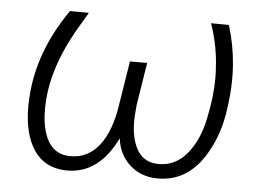

<svg xmlns="http://www.w3.org/2000/svg" viewBox="-44 -585 891 650"><g transform="rotate(5 402.0 -259.5)"><path d="M168.5 -528.3C94.2 -420.4 58.1 -314.9 56.2 -199.7C56.2 -197.3 56.2 -194.8 56.2 -192.4C56.2 -131.3 68.4 -82.5 92.8 -45.9C117.7 -9.8 153.3 8.8 200.7 10.3C202.6 10.3 204.6 10.3 206.5 10.3C278.3 10.3 334 -31.2 374 -113.8C378.4 -76.7 393.6 -46.9 418.5 -24.4C443.4 -2 473.6 9.8 509.8 10.3C511.7 10.3 513.2 10.3 515.1 10.3C588.9 10.3 645.5 -29.3 686 -108.4C705.1 -145 717.8 -185.1 725.1 -227.5C731.9 -270 735.8 -309.6 735.8 -346.2C735.8 -362.8 735.4 -379.9 733.9 -397C730.5 -440.9 722.2 -484.9 708.5 -528.3L647.9 -528.8C663.1 -485.8 672.4 -441.9 676.3 -396.5C677.7 -378.9 678.7 -361.3 678.7 -344.2C678.7 -302.7 673.3 -256.8 662.6 -206.5C652.3 -156.2 633.8 -115.2 607.9 -84.5C582 -53.7 550.8 -38.6 513.7 -38.6C512.7 -38.6 512.2 -38.6 511.2 -38.6C479 -39.1 455.6 -51.8 440.4 -76.7C425.3 -101.6 417.5 -134.8 417.5 -175.8C417.5 -181.6 417.5 -187.5 418 -193.8L421.4 -232.9L444.3 -376H385.7L362.8 -232.9C345.2 -104.5 290.5 -39.1 215.3 -39.1C212.9 -39.1 210 -39.1 207.5 -39.1C151.4 -41 119.1 -86.4 113.8 -168.5C113.3 -176.3 113.3 -184.1 113.3 -191.9C113.3 -275.4 139.6 -364.7 192.9 -460L232.9 -527.8Z"/></g></svg>

Font: Roboto Light
Style: Italic
Weight: 300
Italic angle: -12°
Designer: Google
Version: Version 2.137; 2017